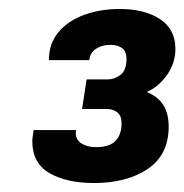

<svg xmlns="http://www.w3.org/2000/svg" viewBox="-20 -821 411 428"><path d="M189 -413Q129 -413 90.5 -435Q52 -457 52 -506Q52 -511 53 -517.5Q54 -524 55 -531H150Q149 -529 149 -527.5Q149 -526 149 -524Q149 -509 162 -501Q175 -493 194 -493Q224 -493 237.5 -507Q251 -521 251 -546Q251 -563 241.5 -570.5Q232 -578 218 -578H163L173 -644H220Q235 -644 248.5 -654Q262 -664 262 -690Q262 -706 252.5 -713.5Q243 -721 226 -721Q208 -721 194.5 -712.5Q181 -704 179 -687H89Q89 -724 110.5 -749.5Q132 -775 168 -788Q204 -801 247 -801Q302 -801 336.5 -778.5Q371 -756 371 -712Q371 -680 352 -653.5Q333 -627 307 -616Q332 -606 344 -587Q356 -568 356 -539Q356 -476 309.5 -444.5Q263 -413 189 -413Z"/></svg>

Font: Chivo Medium Black
Style: Italic
Weight: 900
Italic angle: -8.05°
Version: Version 2.002